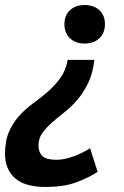

<svg xmlns="http://www.w3.org/2000/svg" viewBox="-43 -531 493 763"><path d="M332 -293Q326 -240 307.5 -201.5Q289 -163 264.5 -134.5Q240 -106 212.5 -84.5Q185 -63 162.5 -43Q140 -23 125 -2Q110 19 110 47Q110 74 125.5 89Q141 104 181 104Q212 104 249 90.5Q286 77 315 58L345 152Q304 178 256 195Q208 212 139 212Q55 212 16 176.5Q-23 141 -23 81Q-23 28 -7 -8Q9 -44 34 -71.5Q59 -99 89.5 -121Q120 -143 147.5 -167Q175 -191 196.5 -220.5Q218 -250 226 -293ZM213 -435Q213 -470 235 -490.5Q257 -511 293 -511Q330 -511 352 -490.5Q374 -470 374 -435Q374 -400 352 -379Q330 -358 293 -358Q257 -358 235 -379Q213 -400 213 -435Z"/></svg>

Font: PT Sans
Style: Bold Italic
Weight: 700
Italic angle: -12°
Designer: A.Korolkova, O.Umpeleva, V.Yefimov
Foundry: ParaType Ltd
Version: Version 2.003W OFL